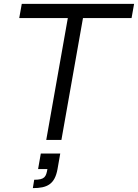

<svg xmlns="http://www.w3.org/2000/svg" viewBox="-20 -720 710 988"><path d="M218 0H296L407 -627H657L670 -700H92L79 -627H329ZM149 248C223 248 262 228 276 150L290 70H190L176 150H224C217 190 210 205 156 205Z"/></svg>

Font: Uncut Sans
Style: Italic
Weight: 400
Italic angle: -10°
Designer: Kasper Nordkvist
Foundry: Uncut Type
Version: Version 1.111;FEAKit 1.0